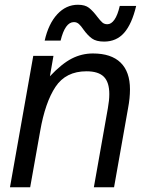

<svg xmlns="http://www.w3.org/2000/svg" viewBox="-20 -788 616 808"><path d="M22 0 120 -553H205L190 -467Q240 -520 282 -541.5Q324 -563 371 -563Q448 -563 487.5 -524.5Q527 -486 527 -412Q527 -375 519 -333L460 0H375L434 -333Q440 -366 440 -392Q440 -442 417 -465Q394 -488 344 -488Q257 -488 213.5 -422.5Q170 -357 149 -236L107 0ZM331 -664Q321 -679 312 -687Q303 -695 291 -695Q254 -695 235 -617H168Q184 -688 221 -728Q258 -768 308 -768Q338 -768 354.5 -755Q371 -742 389 -718Q402 -701 410.5 -693.5Q419 -686 432 -686Q448 -686 461.5 -705Q475 -724 484 -763H553Q535 -687 502.5 -650Q470 -613 418 -613Q385 -613 367 -626Q349 -639 331 -664Z"/></svg>

Font: Open Sauce One
Style: Italic
Weight: 400
Italic angle: -10°
Designer: Alfredo Marco Pradil
Foundry: Creative Sauce Fz LLC
Version: Version 1.477